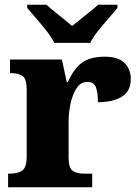

<svg xmlns="http://www.w3.org/2000/svg" viewBox="-20 -786 584 806"><path d="M14 0V-57H19Q53 -57 72.5 -69.5Q92 -82 92 -129V-411Q92 -455 75 -467Q58 -479 25 -479H22V-536H240L260 -442H265Q290 -498 324.5 -523Q359 -548 419 -548Q477 -548 503 -521.5Q529 -495 529 -454Q529 -403 491.5 -380Q454 -357 391 -357Q391 -398 382.5 -420Q374 -442 346 -442Q319 -442 302 -416.5Q285 -391 276.5 -352.5Q268 -314 268 -276V-124Q268 -80 286 -68.5Q304 -57 333 -57H367V0ZM208 -606Q197 -629 176 -655.5Q155 -682 132.5 -708Q110 -734 94 -753V-766H175Q187 -755 207 -739Q227 -723 247.5 -706Q268 -689 283 -677Q298 -689 319 -706Q340 -723 360 -739Q380 -755 392 -766H473V-753Q458 -734 435 -708Q412 -682 391 -655.5Q370 -629 359 -606Z"/></svg>

Font: Noto Serif Devanagari ExtraBold
Style: Regular
Weight: 800
Designer: Universal Thirst, Indian Type Foundry and the Monotype Design Team
Foundry: Monotype Imaging Inc.
Version: Version 2.004; ttfautohint (v1.8.4.7-5d5b)